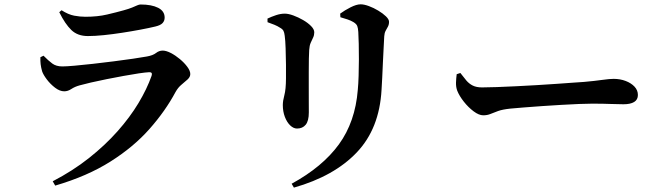

<svg xmlns="http://www.w3.org/2000/svg" viewBox="-20 -797 3040 885"><path d="M166.2 -533.2 180.6 -540.2Q202.7 -517.7 220.8 -504.3Q238.9 -490.8 267.4 -490.8Q285.1 -490.8 323 -494.1Q360.9 -497.4 408.5 -502.8Q456 -508.2 504.2 -514.3Q552.4 -520.4 593.3 -526.4Q634.1 -532.4 657 -536.6Q684.8 -541.5 699 -552.7Q713.2 -563.8 730.1 -563.8Q745.9 -563.8 767.3 -552.8Q788.7 -541.8 809.1 -524.7Q829.5 -507.7 843.3 -489.1Q857.1 -470.6 857.1 -455.6Q857.1 -442.5 844.9 -431.1Q832.6 -419.7 816.6 -406.7Q800.6 -393.6 789.1 -372.9Q742.4 -285.5 669.2 -202.7Q596 -119.8 489.1 -52.3Q382.2 15.3 234.4 58.5L223 38.6Q315.4 -9.4 390 -68.4Q464.6 -127.5 521.8 -192Q579 -256.5 618.2 -321.7Q657.4 -387 678.7 -447.5Q684.5 -465 667.4 -464.2Q651.1 -463.4 619.7 -458.8Q588.4 -454.1 549.5 -447Q510.7 -439.9 471.5 -432.1Q432.4 -424.3 399 -416.6Q365.7 -408.9 346.9 -403.5Q324.6 -397.3 308.7 -386.7Q292.8 -376.1 276 -376.1Q255.6 -376.1 233.8 -392.7Q212 -409.4 195.7 -431Q179.5 -452.6 174.2 -468Q169.2 -485.6 167.4 -500.6Q165.6 -515.5 166.2 -533.2ZM696.1 -674.8Q666.2 -667.6 626.5 -660.2Q586.8 -652.7 543.1 -646Q499.4 -639.2 458.4 -635Q417.5 -630.8 385 -630.8Q337.8 -630.8 309 -658.5Q280.2 -686.2 253.2 -740.7L263.7 -749.8Q294.6 -730 321.7 -724.8Q348.9 -719.7 373.6 -719.7Q429.8 -719.7 473.7 -730.1Q517.6 -740.4 548.9 -749.2Q574.3 -756.2 589.1 -762.3Q603.9 -768.4 612.6 -772.4Q621.3 -776.3 628.2 -776.3Q678.7 -776.3 708.8 -761.1Q738.9 -745.9 738.9 -715.9Q738.9 -701 729.5 -690.8Q720.1 -680.5 696.1 -674.8Z M1334.7 67.8 1324.3 49.9Q1466.5 -27.8 1542 -131.4Q1617.5 -235 1629.2 -383Q1631.9 -410.9 1633 -447.9Q1634.2 -484.9 1634.3 -523.1Q1634.5 -561.3 1633.6 -594.9Q1632.7 -628.5 1631.5 -649.6Q1630.5 -667.2 1626.7 -677Q1623 -686.7 1609 -695.2Q1597.6 -702.1 1581.8 -707.5Q1566.1 -712.9 1549 -717.6L1548 -734.2Q1568.6 -749.4 1595.9 -763.3Q1623.2 -777.1 1642.2 -777.1Q1658.4 -777.1 1680.2 -769Q1702.1 -761 1723.5 -748.1Q1745 -735.2 1759.1 -721.5Q1773.2 -707.7 1773.2 -696.6Q1773.2 -683.7 1768.1 -674.3Q1763 -664.8 1757.5 -655Q1752.1 -645.2 1751.1 -629.6Q1750.1 -608.4 1748.3 -575.8Q1746.6 -543.2 1744.9 -507.4Q1743.1 -471.6 1741.8 -439Q1740.4 -406.3 1738.7 -383.3Q1728.8 -204 1624.5 -94.5Q1520.3 15.1 1334.7 67.8ZM1213.2 -694.7 1212.9 -711.3Q1231.3 -720.1 1252.3 -727.1Q1273.4 -734.1 1292.6 -734.1Q1309.2 -734.1 1332 -725.8Q1354.8 -717.5 1377.1 -704.6Q1399.5 -691.6 1414 -676.7Q1428.6 -661.9 1428.6 -648.1Q1428.6 -634.9 1423.3 -623.9Q1418 -612.9 1412.3 -600.1Q1406.5 -587.4 1405.2 -566.4Q1404.2 -553.4 1403.7 -526.8Q1403.2 -500.1 1403.2 -465.9Q1403.2 -431.7 1403.2 -396.3Q1403.2 -360.9 1403.3 -330.2Q1403.5 -299.5 1403.5 -278.8Q1403.5 -239.5 1389 -222Q1374.6 -204.5 1349.1 -204.5Q1332.8 -204.5 1317.5 -219.1Q1302.3 -233.8 1292.9 -258.6Q1283.6 -283.4 1283.6 -312.7Q1283.6 -332 1290.7 -358.2Q1297.9 -384.5 1298.2 -435.6Q1298.4 -460.8 1298.2 -499Q1297.9 -537.1 1296.5 -574.5Q1295.2 -611.9 1292.4 -631.8Q1290.7 -647.2 1286.4 -655.2Q1282 -663.2 1270.5 -669.4Q1260 -676.5 1244.8 -682.8Q1229.7 -689 1213.2 -694.7Z M2102 -460.6Q2116.8 -440.9 2129.6 -425.9Q2142.4 -410.9 2159.3 -402.5Q2176.2 -394.1 2202.2 -394.1Q2229 -394.1 2269.7 -395.6Q2310.3 -397.1 2357.9 -399.4Q2405.5 -401.6 2454.2 -404.6Q2502.9 -407.6 2546.8 -410.6Q2590.6 -413.6 2623.5 -416.1Q2656.5 -418.6 2671.6 -419.4Q2721.6 -423.8 2755.7 -428.7Q2789.9 -433.5 2808.2 -433.5Q2838.5 -433.5 2863.9 -423.8Q2889.3 -414.1 2904.8 -397.6Q2920.3 -381.1 2920.3 -359.1Q2920.3 -337.5 2903 -326.9Q2885.7 -316.4 2853.9 -316.4Q2824.6 -316.4 2793.1 -317.8Q2761.7 -319.2 2708.5 -319.2Q2685.7 -319.2 2648.3 -317.7Q2610.9 -316.2 2565.7 -313.5Q2520.6 -310.9 2476 -307.8Q2431.5 -304.6 2393.3 -301.6Q2355.1 -298.6 2332.4 -296.4Q2296.4 -292.6 2276.1 -285.3Q2255.7 -278.1 2241 -271.8Q2226.2 -265.5 2207.4 -265.5Q2187.6 -265.5 2163.3 -283.7Q2138.9 -301.9 2118.1 -328.2Q2097.3 -354.6 2087.6 -378.8Q2081.2 -396.2 2081.9 -416.6Q2082.7 -436.9 2085.1 -455Z"/></svg>

Font: Early Summer Mincho VF
Style: Regular
Weight: 250
Designer: GuiWonder
Version: Version 1.002